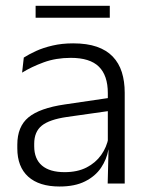

<svg xmlns="http://www.w3.org/2000/svg" viewBox="-20 -652 526 682"><path d="M362.5 0 365.5 -121.5 363 -131V-288.5V-321Q363 -384 331.2 -415.2Q299.5 -446.5 231.5 -446.5Q178.5 -446.5 135 -430.5Q91.5 -414.5 58.5 -394L64.5 -447.5Q82.5 -459 108 -470.8Q133.5 -482.5 166.8 -490.2Q200 -498 240 -498Q289 -498 323.8 -486Q358.5 -474 380.5 -451Q402.5 -428 412.8 -395.5Q423 -363 423 -322.5V0ZM191.5 10.5Q119 10.5 80.2 -24.5Q41.5 -59.5 41.5 -125V-138Q41.5 -202.5 81.2 -235.2Q121 -268 210 -281L373 -305L376 -259L217.5 -236.5Q155.5 -227.5 128.5 -205.8Q101.5 -184 101.5 -141.5V-132.5Q101.5 -87.5 129 -64Q156.5 -40.5 209.5 -40.5Q255 -40.5 287.2 -57Q319.5 -73.5 339.2 -101.2Q359 -129 365.5 -163.5L377.5 -120.5H365Q359 -86 338.8 -56Q318.5 -26 282.2 -7.8Q246 10.5 191.5 10.5ZM106.5 -589V-631.5H370V-589Z"/></svg>

Font: Anek Latin Medium Light
Style: Regular
Weight: 300
Version: Version 1.003